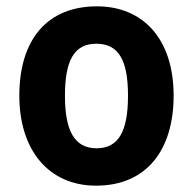

<svg xmlns="http://www.w3.org/2000/svg" viewBox="-20 -627 609 606"><path d="M528 -325C528 -507 429 -607 286 -607C128 -607 41 -501 41 -325C41 -153 134 -41 283 -41C443 -41 528 -154 528 -325ZM185 -325C185 -436 214 -489 284 -489C355 -489 384 -436 384 -325C384 -214 355 -159 285 -159C215 -159 185 -214 185 -325Z"/></svg>

Font: Noto Sans Tamil UI SemiCondensed
Style: Bold
Weight: 700
Width: 4
Designer: Jelle Bosma - Monotype Design Team
Foundry: Monotype Imaging Inc.
Version: Version 2.004